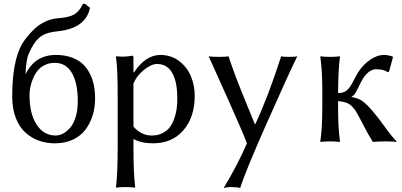

<svg xmlns="http://www.w3.org/2000/svg" viewBox="-20 -718 2043 975"><path d="M42 -228Q42 -404.8 90.8 -492.2Q101.6 -511.2 117.7 -531.2Q133.8 -551.3 156.5 -572.5Q179.2 -593.8 209.7 -608.2Q240.2 -622.6 272 -625Q332 -629.4 357.9 -645.5Q384.3 -661.6 400.9 -698.2H412.1L437 -678.2Q415.5 -573.7 272.9 -559.1Q239.3 -555.7 216.1 -547.6Q192.9 -539.6 176.5 -523.9Q160.2 -508.3 150.4 -492.4Q140.6 -476.6 127.9 -449.2Q111.8 -416.5 109.9 -340.8Q156.7 -439 264.2 -439Q308.1 -439 343 -426.5Q377.9 -414.1 399.9 -393.3Q421.9 -372.6 436.5 -343.5Q451.2 -314.5 457 -283.4Q462.9 -252.4 462.9 -217.8Q462.9 -171.9 450.4 -131.8Q438 -91.8 413.8 -59.6Q389.6 -27.3 349.9 -8.8Q310.1 9.8 258.8 9.8Q214.8 9.8 177 -3.9Q139.2 -17.6 108.4 -45.4Q77.6 -73.2 59.8 -120.1Q42 -167 42 -228ZM257.8 -398.9Q228.5 -398.9 205.3 -386.7Q182.1 -374.5 168.5 -356.2Q154.8 -337.9 145.8 -314.7Q136.7 -291.5 133.3 -272Q129.9 -252.4 129.9 -234.9Q129.9 -141.1 165.8 -85.4Q201.7 -29.8 263.2 -29.8Q281.7 -29.8 300.3 -39.8Q318.8 -49.8 336.2 -69.3Q353.5 -88.9 364.3 -124Q375 -159.2 375 -204.1Q375 -295.9 345.2 -347.4Q315.4 -398.9 257.8 -398.9Z M657.7 -293.9V-75.2Q696.8 -29.8 750.5 -29.8Q781.2 -29.8 804.9 -41.7Q828.6 -53.7 842.5 -72.3Q856.4 -90.8 865.2 -116.5Q874 -142.1 877.2 -166.5Q880.4 -190.9 880.4 -217.8Q880.4 -302.7 854.5 -347.9Q828.6 -393.1 777.8 -393.1Q748 -393.1 710.9 -363Q673.8 -333 657.7 -293.9ZM657.7 -352.1 659.7 -349.1Q718.8 -439 794.4 -439Q848.1 -439 888.7 -408.7Q929.2 -378.4 949 -331.8Q968.8 -285.2 968.8 -231Q968.8 -123.5 911.6 -56.9Q854.5 9.8 756.8 9.8Q697.8 9.8 657.7 -12.2V32.2Q657.7 163.6 666.5 231.9L664.6 234.9Q646 231.9 617.7 231.9Q589.4 231.9 570.8 234.9L568.8 231.9Q577.6 167.5 577.6 32.2V-234.9Q577.6 -373.5 568.8 -429.2L570.8 -432.1Q612.8 -427.7 651.4 -435.1Q657.7 -435.1 657.7 -424.8Z M1039.6 -432.1Q1053.7 -429.2 1091.8 -429.2Q1127.4 -429.2 1140.6 -432.1L1152.3 -397.5L1164.1 -364.3L1176.8 -329.1L1189.5 -296.4L1203.6 -260.7L1216.8 -228Q1219.7 -219.7 1231.4 -191.9L1245.1 -158.7L1259.8 -122.1L1274.4 -87.4H1276.4Q1341.3 -225.6 1407.7 -432.1Q1417.5 -429.2 1446.8 -429.2Q1480 -429.2 1489.7 -432.1Q1448.2 -348.6 1336.4 -96.4Q1224.6 155.8 1199.7 236.8Q1183.6 231.9 1150.9 231.9Q1131.8 231.9 1115.7 236.8Q1186.5 119.6 1233.9 9.8Q1221.7 -23.4 1192.4 -90.3L1139.6 -210L1080.1 -342.3Q1043.9 -421.9 1039.6 -432.1Z M1616.7 -250Q1616.7 -366.2 1606.4 -429.2L1608.4 -432.1Q1627 -429.2 1656.7 -429.2Q1686.5 -429.2 1704.6 -432.1L1706.5 -429.2Q1698.2 -376.5 1696.8 -250V-245.1Q1715.3 -245.6 1728.5 -251.5Q1741.7 -257.3 1751.2 -269.3Q1760.7 -281.2 1767.1 -293L1783.2 -323.2Q1792.5 -341.3 1800.8 -354Q1823.7 -389.2 1859.1 -414.1Q1894.5 -439 1930.7 -439Q1947.8 -439 1971.7 -432.1L1975.6 -428.2L1955.6 -354L1947.8 -352.1Q1929.7 -366.2 1889.6 -366.2Q1860.4 -366.2 1834.5 -335Q1821.3 -318.8 1809.3 -293.5Q1797.4 -268.1 1787.6 -250.5Q1777.8 -232.9 1765.6 -227.1V-225.1Q1799.3 -219.7 1819.3 -205.6Q1839.4 -191.4 1868.7 -158.2Q1895 -127.9 1929.7 -80.1Q1963.9 -31.2 1993.7 0L1991.7 2.9Q1978.5 0 1939.5 0Q1896.5 0 1873.5 2.9Q1858.9 -20.5 1848.1 -40L1826.2 -81.1L1809.6 -112.8Q1807.6 -116.7 1803.2 -124.5Q1792 -146 1785.4 -156Q1778.8 -166 1766.6 -178.5Q1754.4 -190.9 1737.5 -196.8Q1720.7 -202.6 1696.8 -204.6V-179.2Q1696.8 -63.5 1706.5 0L1704.6 2.9Q1686.5 0 1656.7 0Q1627 0 1608.4 2.9L1606.4 0Q1616.7 -63.5 1616.7 -179.2Z"/></svg>

Font: Linux Biolinum G
Style: Regular
Weight: 400
Designer: Philipp H. Poll
Foundry: Philipp H. Poll
Version: Version 1.1.0 ; ttfautohint (v1.6)